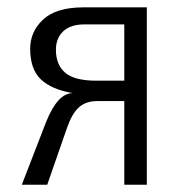

<svg xmlns="http://www.w3.org/2000/svg" viewBox="-20 -508 510 528"><path d="M40 0 106.9 -172.9Q138.7 -252 180.2 -252Q122.1 -261.7 92.5 -289.6Q63 -317.4 63 -374Q63 -421.4 98.9 -454.6Q134.8 -487.8 210 -487.8H383.8V0H321.8V-230H247.1Q215.8 -230 196.8 -212.6Q177.7 -195.3 164.1 -155.8L109.9 0ZM245.1 -286.1H321.8V-440.9H211.9Q174.3 -440.9 154.1 -422.1Q133.8 -403.3 133.8 -371.1Q133.8 -329.6 159.4 -307.9Q185.1 -286.1 245.1 -286.1Z"/></svg>

Font: HK Grotesk Light
Style: Regular
Weight: 300
Designer: Alfredo Marco Pradil and Stefan Peev
Foundry: Hanken Design Co.
Version: Version 1.045;PS 001.045;hotconv 1.0.88;makeotf.lib2.5.64775